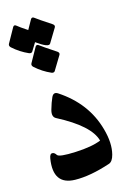

<svg xmlns="http://www.w3.org/2000/svg" viewBox="-121 -836 661 916"><g transform="rotate(-10 209.5 -378.0)"><path d="M129.4 -285.2Q107.4 -293.9 114 -328.6Q120.6 -363.3 129.2 -387Q137.7 -410.6 158.7 -399.9Q295.4 -326.7 345.2 -192.9Q372.1 -121.6 362.8 -66.9Q357.4 -34.2 339.8 -26.4Q242.7 15.6 168 20.5Q59.6 27.8 68.4 -99.1Q69.8 -123.5 83 -123.5Q92.8 -124 102.3 -111.6Q111.8 -99.1 193.1 -109.9Q274.4 -120.6 317.4 -143.1Q289.6 -219.2 129.4 -285.2ZM161.6 -506.8Q157.2 -499 145.5 -502Q102.1 -516.6 64.5 -544.9Q54.7 -552.7 58.6 -562.5L92.8 -638.7Q98.6 -648.9 110.4 -640.9Q122.1 -632.8 190.9 -595.7Q202.1 -588.9 197.3 -579.1ZM72.3 -617.2Q67.9 -609.4 56.2 -612.3Q12.7 -627 -24.9 -655.3Q-34.7 -663.1 -30.8 -672.9L3.4 -749Q8.8 -759.8 19.8 -752Q30.8 -744.1 71.3 -721.7L93.8 -771.5Q99.6 -781.7 111.3 -773.7Q123 -765.6 191.9 -728.5Q203.1 -721.7 198.2 -711.9L162.6 -639.6Q153.8 -623 93.3 -659.2Z"/></g></svg>

Font: Amiri
Style: Bold Slanted
Weight: 700
Italic angle: 9°
Designer: Khaled Hosny
Version: Version 000.107